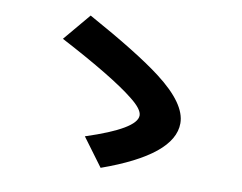

<svg xmlns="http://www.w3.org/2000/svg" viewBox="-77 -840 1154 917"><g transform="rotate(10 500.0 -381.0)"><path d="M802.7 -302.2Q802.7 -147.5 464.4 -26.9L364.3 -162.1Q604.5 -240.2 604.5 -305.2Q604.5 -335.9 546.4 -381.3Q444.8 -462.9 180.2 -602.5L291.5 -734.9Q540.5 -597.7 654.8 -510.3Q802.7 -397.5 802.7 -302.2Z"/></g></svg>

Font: Droid Sans
Style: Regular
Weight: 400
Foundry: Ascender Corporation
Version: Version 1.00 build 114